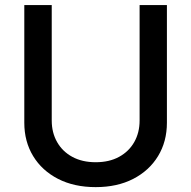

<svg xmlns="http://www.w3.org/2000/svg" viewBox="-20 -748 776 779"><path d="M368.2 11.2Q280.8 11.2 215.6 -22.2Q150.4 -55.7 114.5 -114.7Q78.6 -173.8 78.6 -250V-727.5H189.9V-258.8Q189.9 -210 211.7 -171.6Q233.4 -133.3 273.4 -111.6Q313.5 -89.8 368.2 -89.8Q423.3 -89.8 463.1 -111.6Q502.9 -133.3 524.7 -171.6Q546.4 -210 546.4 -258.8V-727.5H657.2V-250Q657.2 -173.8 621.3 -114.7Q585.4 -55.7 520.5 -22.2Q455.6 11.2 368.2 11.2Z"/></svg>

Font: Inter 16pt Medium
Style: Regular
Weight: 500
Version: Version 4.001;git-66647c0bb